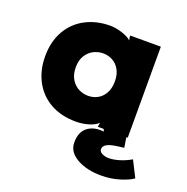

<svg xmlns="http://www.w3.org/2000/svg" viewBox="-125 -599 907 932"><g transform="rotate(20 328.0 -132.5)"><path d="M402 -235Q402 -271 388 -295.5Q374 -320 351.5 -332Q329 -344 303 -344Q278 -344 254.5 -332.5Q231 -321 215.5 -296.5Q200 -272 200 -235Q200 -198 215.5 -173Q231 -148 254.5 -136.5Q278 -125 303 -125Q329 -125 351.5 -137Q374 -149 388 -174Q402 -199 402 -235ZM399 -446 396 -462V-470H554V0H400V-4L403 -22Q387 -6 355.5 3.5Q324 13 290 13Q214 13 158 -18.5Q102 -50 72 -106.5Q42 -163 42 -235Q42 -311 74 -367Q106 -423 162.5 -452.5Q219 -482 290 -482Q316 -482 350 -471.5Q384 -461 399 -446ZM318 110Q318 56 350.5 31Q383 6 435 12L418 -25H543L555 52L523 56Q484 61 467.5 71Q451 81 451 96Q451 110 466.5 117.5Q482 125 500 125Q526 125 556.5 115.5Q587 106 614 90L656 173Q635 189 590 203Q545 217 495 217Q420 217 369 188Q318 159 318 110Z"/></g></svg>

Font: Kreadon
Style: Regular
Weight: 400
Designer: kohakuno
Foundry: StudioGnu
Version: Version 1.000;Glyphs 3.1.2 (3151)